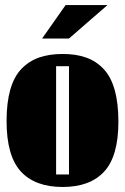

<svg xmlns="http://www.w3.org/2000/svg" viewBox="-20 -725 493 757"><path d="M227.1 12.2Q118.2 12.2 62 -49.1Q5.9 -110.4 5.9 -248Q5.9 -319.8 20.5 -371.3Q35.2 -422.9 64.5 -453.4Q93.8 -483.9 133.5 -498Q173.3 -512.2 227.1 -512.2Q280.3 -512.2 319.8 -498Q359.4 -483.9 388.4 -453.1Q417.5 -422.4 432.1 -370.4Q446.8 -318.4 446.8 -245.1Q446.8 -109.4 390.9 -48.6Q335 12.2 227.1 12.2ZM201.2 -37.1H252V-463.9H201.2ZM146 -573.2 238.8 -705.1H403.8L252 -573.2Z"/></svg>

Font: Lletraferida
Style: Heavy
Weight: 900
Designer: Josep Patau Bellart
Foundry: Josep Patau Bellart
Version: Version 1.000